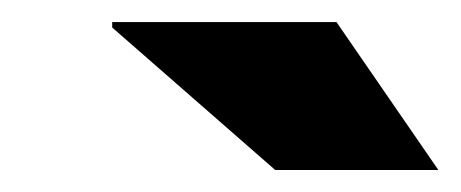

<svg xmlns="http://www.w3.org/2000/svg" viewBox="-20 -745 415 173"><path d="M228 -591.8 81.1 -720.2V-725.1H283.2L375 -591.8Z"/></svg>

Font: Archivo Expanded ExtraBold
Style: Italic
Weight: 800
Width: 7
Italic angle: -10°
Designer: Hector Gatti
Foundry: Omnibus-Type
Version: Version 2.001